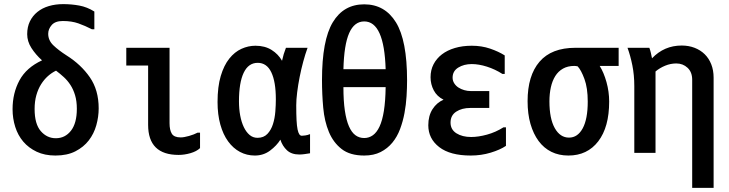

<svg xmlns="http://www.w3.org/2000/svg" viewBox="-20 -758 3540 932"><path d="M41 -228Q41 -306 74.5 -368Q108 -430 184 -465Q153 -493 132.5 -525Q112 -557 112 -592Q112 -627 125 -654Q138 -681 161.5 -700Q185 -719 217 -728.5Q249 -738 287 -738Q327 -738 365 -731Q403 -724 438 -702V-616H426Q393 -633 360.5 -644.5Q328 -656 285 -656Q248 -656 231 -636.5Q214 -617 214 -594Q214 -562 239 -538Q264 -514 303 -489Q373 -445 416 -383Q459 -321 459 -232Q459 -191 447.5 -150Q436 -109 411 -76.5Q386 -44 346 -23.5Q306 -3 249 -3Q197 -3 158 -21.5Q119 -40 93 -70.5Q67 -101 54 -142Q41 -183 41 -228ZM353 -230Q353 -267 344.5 -295.5Q336 -324 322 -345.5Q308 -367 290 -383.5Q272 -400 252 -415Q231 -405 212.5 -388.5Q194 -372 179.5 -349Q165 -326 156.5 -296Q148 -266 148 -229Q148 -156 178 -121.5Q208 -87 251 -87Q296 -87 324.5 -123.5Q353 -160 353 -230Z M951 -114V-39Q934 -23 904.5 -14.5Q875 -6 847 -6Q699 -6 699 -152V-440H593V-526H803V-160Q803 -127 814 -109Q825 -91 857 -91Q873 -91 897.5 -98Q922 -105 939 -114Z M1485 -14Q1473 -12 1459 -10Q1445 -8 1433 -8Q1395 -8 1373 -28.5Q1351 -49 1341 -80Q1323 -51 1291 -27Q1259 -3 1217 -3Q1178 -3 1145 -20.5Q1112 -38 1087.5 -71.5Q1063 -105 1049.5 -153.5Q1036 -202 1036 -263Q1036 -337 1051.5 -389Q1067 -441 1093 -473.5Q1119 -506 1152 -521Q1185 -536 1220 -536Q1266 -536 1298.5 -515.5Q1331 -495 1349 -463Q1356 -496 1368 -526H1473Q1462 -496 1452 -459Q1442 -422 1434.5 -384Q1427 -346 1422.5 -310Q1418 -274 1418 -247Q1418 -203 1419.5 -174.5Q1421 -146 1424.5 -129.5Q1428 -113 1433 -106Q1438 -99 1445 -99Q1450 -99 1461.5 -100.5Q1473 -102 1485 -107ZM1319 -276Q1319 -361 1297 -407Q1275 -453 1231 -453Q1186 -453 1163 -405Q1140 -357 1140 -266Q1140 -229 1146 -197Q1152 -165 1163.5 -141Q1175 -117 1191.5 -103Q1208 -89 1230 -89Q1260 -89 1278 -108Q1296 -127 1305 -155.5Q1314 -184 1316.5 -216.5Q1319 -249 1319 -276Z M1543 -369Q1543 -563 1595.5 -650Q1648 -737 1748 -737Q1848 -737 1902 -649.5Q1956 -562 1956 -368Q1956 -332 1953.5 -291Q1951 -250 1943.5 -209.5Q1936 -169 1922 -131.5Q1908 -94 1884.5 -65.5Q1861 -37 1827.5 -20Q1794 -3 1748 -3Q1679 -3 1638.5 -34.5Q1598 -66 1576.5 -117.5Q1555 -169 1549 -235Q1543 -301 1543 -369ZM1852 -422Q1845 -654 1748 -654Q1700 -654 1675 -597.5Q1650 -541 1647 -422ZM1647 -335Q1647 -268 1654 -221Q1661 -174 1674 -144.5Q1687 -115 1705.5 -101.5Q1724 -88 1748 -88Q1771 -88 1790 -101.5Q1809 -115 1822.5 -144Q1836 -173 1843.5 -220Q1851 -267 1852 -335Z M2059 -150Q2059 -196 2079.5 -228Q2100 -260 2133 -274Q2101 -290 2085.5 -319.5Q2070 -349 2070 -383Q2070 -418 2084.5 -446Q2099 -474 2125 -494Q2151 -514 2188 -525Q2225 -536 2270 -536Q2318 -536 2359 -522Q2400 -508 2430 -489V-399H2419Q2383 -422 2343.5 -434.5Q2304 -447 2270 -447Q2232 -447 2204.5 -430Q2177 -413 2177 -381Q2177 -366 2185 -353.5Q2193 -341 2205.5 -333Q2218 -325 2233.5 -320.5Q2249 -316 2265 -316H2355V-234H2263Q2222 -234 2194.5 -216Q2167 -198 2167 -163Q2167 -129 2195.5 -111Q2224 -93 2267 -93Q2302 -93 2344 -104.5Q2386 -116 2424 -140H2436V-50Q2408 -31 2362 -17Q2316 -3 2265 -3Q2165 -3 2112 -44Q2059 -85 2059 -150Z M2541 -267Q2541 -391 2599 -458.5Q2657 -526 2773 -526H2983V-438H2891Q2911 -406 2924 -359.5Q2937 -313 2937 -265Q2937 -141 2884 -72Q2831 -3 2739 -3Q2693 -3 2656.5 -21Q2620 -39 2594.5 -73.5Q2569 -108 2555 -156.5Q2541 -205 2541 -267ZM2833 -265Q2833 -331 2817 -374.5Q2801 -418 2784 -436Q2779 -437 2775 -437.5Q2771 -438 2768 -438Q2736 -438 2713 -425Q2690 -412 2675.5 -389Q2661 -366 2654 -334.5Q2647 -303 2647 -266Q2647 -182 2673 -136Q2699 -90 2742 -90Q2784 -90 2808.5 -135Q2833 -180 2833 -265Z M3340 -371Q3340 -408 3317.5 -429Q3295 -450 3263 -450Q3235 -450 3208.5 -439Q3182 -428 3162 -411V-16H3059V-340Q3059 -394 3049.5 -441Q3040 -488 3026 -526H3132Q3136 -516 3139.5 -501Q3143 -486 3145 -475Q3204 -537 3289 -537Q3323 -537 3351.5 -526Q3380 -515 3400.5 -495Q3421 -475 3432.5 -446Q3444 -417 3444 -381V154H3340Z"/></svg>

Font: D2Coding ligature
Style: Bold
Weight: 700
Monospace: yes
Designer: Yong-Rak Park; Jeong-Hwan Yoon; Sang-Min Lee;
Foundry: NHN Corporation
Version: Version 1.3.2; Build 20180524